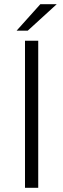

<svg xmlns="http://www.w3.org/2000/svg" viewBox="-20 -894 301 914"><path d="M99 0V-700H162V0ZM59 -748 172 -874H250L112 -748Z"/></svg>

Font: REM ExtraLight
Style: Regular
Weight: 250
Designer: Octavio Pardo
Foundry: Ashler Design
Version: Version 1.005;gftools[0.9.28]